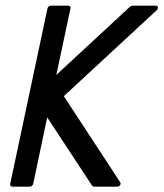

<svg xmlns="http://www.w3.org/2000/svg" viewBox="-20 -660 587 689"><path d="M538.6 -639.6Q545.4 -639.6 546.6 -634.3Q547.9 -628.9 542.5 -623.5L209 -314.9Q259.3 -237.8 310.1 -160.6Q360.8 -83.5 411.1 -6.3Q414.6 -1 410.9 4.4Q407.2 9.8 400.4 9.8H316.9Q315.4 9.8 313.2 8.5Q311 7.3 310.5 6.3L149.4 -238.8L99.1 0Q98.1 3.9 94.5 6.8Q90.8 9.8 86.9 9.8H23.9Q20 9.8 17.8 6.8Q15.6 3.9 16.6 0L150.4 -629.9Q151.4 -633.8 154.8 -636.7Q158.2 -639.6 162.1 -639.6H225.1Q229 -639.6 231.4 -636.7Q233.9 -633.8 232.9 -629.9L182.1 -391.1Q247.6 -452.1 314.5 -513.7Q381.3 -575.2 446.8 -636.2Q447.8 -637.2 450.7 -638.4Q453.6 -639.6 455.1 -639.6Z"/></svg>

Font: Fibel Nord
Style: Bold Italic
Weight: 700
Designer: Peter Wiegel
Foundry: Peter Wioegel
Version: Version 000.000